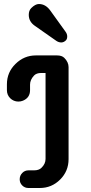

<svg xmlns="http://www.w3.org/2000/svg" viewBox="-20 -941 457 961"><path d="M130.4 -489.7Q130.4 -451.7 94.7 -437Q84 -432.6 72 -432.6Q60.1 -432.6 49.6 -437Q39.1 -441.4 31.2 -449.2Q14.6 -465.8 14.6 -489.7V-519Q14.6 -579.1 57.6 -621.1Q100.6 -663.6 159.2 -663.6H265.6Q289.6 -663.6 301.8 -651.4Q323.2 -629.9 323.2 -605V-144.5Q323.2 -84.5 281.2 -42.5Q238.8 0 179.2 0H122.6Q104 0 91.3 -12.7Q78.6 -25.4 78.6 -43.7Q78.6 -62 91.3 -75.2Q104 -88.4 122.6 -88.4H150.4Q174.3 -88.4 187 -100.6Q208 -120.6 208 -145.5V-575.7H186Q162.6 -575.7 150.4 -563Q130.4 -541.5 130.4 -517.6ZM308.1 -782.2Q316.4 -771 316.4 -758.5Q316.4 -746.1 310.1 -739.3Q299.3 -728.5 286.6 -728.5Q273.9 -728.5 262.2 -736.3L154.8 -811.5Q124 -832.5 124 -866.7Q124 -888.2 136.2 -900.4Q156.7 -920.9 174.8 -920.9Q208 -920.9 231.4 -888.7Z"/></svg>

Font: Supermercado
Style: Regular
Weight: 400
Designer: James Grieshaber
Foundry: James Grieshaber
Version: Version 1.002